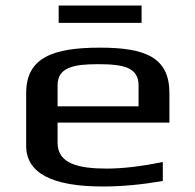

<svg xmlns="http://www.w3.org/2000/svg" viewBox="-20 -667 709 697"><path d="M343 -494C172 -494 75 -458 75 -329V-138C75 -39 168 10 353 10C423 10 496 3 571 -10V-79C493 -63 425 -55 368 -55C264 -55 189 -73 189 -149V-222H595V-329C595 -458 509 -494 343 -494ZM336 -434C427 -434 483 -423 483 -357V-281H189V-357C189 -423 248 -434 336 -434ZM494 -584V-647H193V-584Z"/></svg>

Font: Gamestation Extended
Style: Regular
Weight: 400
Width: 7
Designer: Jonas Hecksher
Foundry: Jonas Hecksher, Playtypeª, e-types AS
Version: Version 1.003